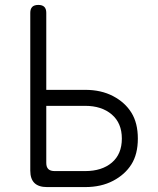

<svg xmlns="http://www.w3.org/2000/svg" viewBox="-20 -760 640 780"><path d="M103 -708Q103 -724 111 -732Q119 -740 136 -740Q152 -740 160 -732Q168 -724 168 -708V-395H326Q391 -395 439.5 -369.5Q488 -344 514 -302Q540 -260 540 -197Q540 -134 514 -92.5Q488 -51 439.5 -25.5Q391 0 326 0H171Q137 0 120 -16.5Q103 -33 103 -67ZM168 -98Q168 -81 176.5 -73Q185 -65 202 -65H326Q394 -65 434.5 -99.5Q475 -134 475 -197Q475 -260 434 -295Q393 -330 326 -330H168Z"/></svg>

Font: Maple Mono NL ExtraLight
Style: Regular
Weight: 275
Monospace: yes
Designer: subframe7536
Version: Version 7.000